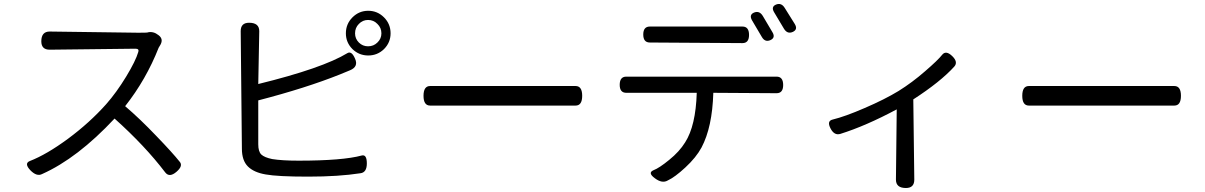

<svg xmlns="http://www.w3.org/2000/svg" viewBox="-20 -864 6040 962"><path d="M774 -688Q800 -669 784 -640L775 -625Q712 -465 607 -332Q681 -269 763 -183Q845 -98 880 -54Q899 -33 864 -3Q829 27 808 0Q706 -134 554 -270Q368 -71 191 8Q164 22 132 -11Q100 -45 129 -57Q214 -90 321 -169Q429 -249 512 -342Q564 -401 612 -480Q660 -559 673 -604Q678 -620 659 -620L229 -615Q187 -615 187 -657Q187 -706 229 -706L674 -700Q723 -700 721 -702Q749 -708 774 -688Z M1778 -744Q1759 -725 1759 -697Q1759 -670 1778 -651Q1797 -632 1824 -632Q1852 -632 1871 -651Q1891 -670 1891 -697Q1891 -725 1871 -744Q1852 -764 1824 -764Q1797 -764 1778 -744ZM1746 -618Q1713 -651 1713 -697Q1713 -744 1746 -777Q1779 -810 1825 -810Q1871 -810 1904 -777Q1937 -744 1937 -697Q1937 -651 1904 -618Q1871 -586 1825 -586Q1779 -586 1746 -618ZM1274 -443Q1596 -522 1721 -598Q1742 -610 1759 -570Q1777 -530 1734 -512Q1704 -499 1683 -491Q1513 -423 1274 -361V-141Q1274 -105 1289 -90Q1305 -75 1344 -67Q1394 -59 1476 -59Q1697 -59 1793 -85Q1818 -91 1818 -45Q1818 0 1786 4Q1677 21 1524 21Q1371 21 1311 10Q1252 0 1222 -30Q1192 -60 1192 -119L1186 -708Q1186 -750 1228 -750Q1279 -750 1279 -708Z M2135 -433H2864Q2897 -433 2897 -384Q2897 -335 2864 -335H2135Q2102 -335 2102 -384Q2102 -433 2135 -433Z M3236 -731H3700Q3733 -731 3733 -689Q3733 -648 3700 -648L3236 -651Q3203 -651 3203 -691Q3203 -731 3236 -731ZM3085 -439Q3085 -480 3118 -480H3871Q3904 -480 3904 -438Q3904 -397 3871 -397L3554 -399Q3549 -227 3495 -125Q3468 -75 3414 -25Q3361 24 3326 40Q3298 57 3261 29Q3224 2 3254 -11Q3283 -22 3333 -63Q3384 -104 3413 -151Q3466 -234 3471 -399H3118Q3085 -399 3085 -439ZM3758 -801Q3785 -812 3802 -784L3850 -703Q3867 -675 3840 -663Q3813 -651 3797 -679L3748 -762Q3732 -790 3758 -801ZM3868 -841Q3895 -852 3912 -824L3962 -744Q3979 -716 3952 -704Q3925 -692 3908 -720L3859 -802Q3842 -830 3868 -841Z M4152 -265Q4214 -280 4313 -323Q4413 -366 4482 -408Q4551 -451 4615 -507Q4680 -563 4701 -590Q4720 -613 4751 -583Q4782 -553 4761 -530Q4692 -454 4556 -366L4561 36Q4561 78 4519 78Q4469 78 4469 36L4473 -316Q4318 -233 4190 -193Q4160 -184 4141 -221Q4122 -258 4152 -265Z M5135 -433H5864Q5897 -433 5897 -384Q5897 -335 5864 -335H5135Q5102 -335 5102 -384Q5102 -433 5135 -433Z"/></svg>

Font: Swei Gothic CJK TC Regular
Style: Regular
Weight: 400
Version: Version 2.129